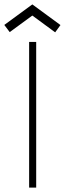

<svg xmlns="http://www.w3.org/2000/svg" viewBox="-56 -850 294 870"><path d="M-12 -704.5 -36.5 -737 90.5 -830 218 -736.5 194 -703.5 90.5 -779.5ZM76 -660H108V0H76Z"/></svg>

Font: League Spartan ExtraLight
Style: Regular
Weight: 200
Foundry: The League of Moveable Type
Version: Version 2.002